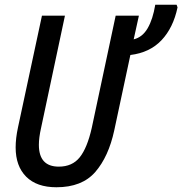

<svg xmlns="http://www.w3.org/2000/svg" viewBox="-20 -780 769 810"><path d="M218 10Q135 10 90.5 -34.5Q46 -79 46 -158Q46 -197 56 -243L157 -714H254L153 -239Q144 -199 144 -169Q144 -77 228 -77Q285 -77 316.5 -116.5Q348 -156 367 -240L468 -714H566L544 -614Q581 -623 603 -661Q625 -699 635 -760H725L729 -749Q711 -663 661.5 -610.5Q612 -558 530 -548L462 -230Q438 -119 382 -54.5Q326 10 218 10Z"/></svg>

Font: Noto Sans Condensed Medium
Style: Italic
Weight: 500
Width: 3
Italic angle: -12°
Designer: Monotype Design Team
Foundry: Monotype Imaging Inc.
Version: Version 2.013; ttfautohint (v1.8.4.7-5d5b)